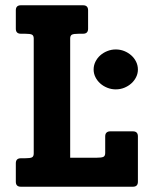

<svg xmlns="http://www.w3.org/2000/svg" viewBox="-20 -708 558 728"><path d="M502.9 -19Q502.9 0 483.9 0H59.1Q40 0 40 -19V-88.9Q40 -107.9 59.1 -107.9H74.2Q94.2 -107.9 101.1 -111.3Q107.9 -114.7 107.9 -126V-562Q107.9 -573.2 101.1 -576.7Q94.2 -580.1 74.2 -580.1H59.1Q40 -580.1 40 -599.1V-668.9Q40 -688 59.1 -688H294.9Q314 -688 314 -668.9V-599.1Q314 -580.1 294.9 -580.1H279.8Q258.8 -580.1 252.4 -576.4Q246.1 -572.8 246.1 -562V-109.9H345.2Q365.2 -109.9 372.1 -113.3Q378.9 -116.7 378.9 -127.9V-190.9Q378.9 -200.7 384 -205.3Q389.2 -210 397.9 -210H483.9Q502.9 -210 502.9 -190.9ZM502.9 -444.3Q502.9 -429.2 496.1 -415.5Q489.3 -401.9 477.8 -391.6Q466.3 -381.3 451.2 -375.2Q436 -369.1 418.9 -369.1Q402.3 -369.1 387 -375.2Q371.6 -381.3 360.1 -391.6Q348.6 -401.9 341.8 -415.5Q335 -429.2 335 -444.3Q335 -460 341.8 -473.9Q348.6 -487.8 360.1 -498Q371.6 -508.3 387 -514.4Q402.3 -520.5 418.9 -520.5Q436 -520.5 451.2 -514.4Q466.3 -508.3 477.8 -498Q489.3 -487.8 496.1 -473.9Q502.9 -460 502.9 -444.3Z"/></svg>

Font: New Telegraph
Style: Bold
Weight: 700
Designer: Frank Baranowski
Foundry: Frank Baranowski
Version: Version 3.001